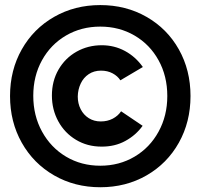

<svg xmlns="http://www.w3.org/2000/svg" viewBox="-20 -748 816 775"><path d="M189.5 -362.3Q189.5 -420.9 216.3 -467.3Q243.2 -513.7 289.3 -539.6Q335.4 -565.4 390.6 -565.4Q441.4 -565.4 484.4 -542.2Q527.3 -519 556.6 -477.5L465.8 -423.8Q455.1 -440.9 434.6 -451.9Q414.1 -462.9 387.7 -462.9Q359.4 -462.9 338.1 -448.7Q316.9 -434.6 305.7 -410.6Q294.4 -386.7 293.9 -358.4Q293.9 -330.1 305.7 -307.1Q317.4 -284.2 338.4 -271Q359.4 -257.8 386.7 -257.8Q413.6 -257.8 435.1 -269Q456.5 -280.3 468.8 -298.8L555.7 -240.2Q528.3 -202.1 485.8 -179Q443.4 -155.8 389.6 -156.2Q332.5 -156.2 286.9 -183.6Q241.2 -210.9 215.3 -258.3Q189.5 -305.7 189.5 -362.3ZM20.5 -360.4Q20.5 -464.8 67.9 -548.6Q115.2 -632.3 198.5 -679.9Q281.7 -727.5 384.8 -727.5Q488.3 -727.5 571.5 -679.9Q654.8 -632.3 701.9 -548.6Q749 -464.8 749 -360.4Q749 -255.9 701.9 -171.9Q654.8 -87.9 571.5 -40Q488.3 7.8 384.8 7.8Q281.7 7.8 198.5 -40Q115.2 -87.9 67.9 -171.9Q20.5 -255.9 20.5 -360.4ZM655.3 -360.4Q655.3 -440.9 620.1 -504.6Q585 -568.4 523.2 -604.5Q461.4 -640.6 384.8 -640.6Q308.1 -640.6 246.3 -604.5Q184.6 -568.4 149.4 -504.6Q114.3 -440.9 114.3 -361.3Q114.3 -281.2 149.7 -216.8Q185.1 -152.3 246.6 -115.7Q308.1 -79.1 384.8 -79.1Q461.4 -79.1 523.2 -115.7Q585 -152.3 620.1 -216.6Q655.3 -280.8 655.3 -360.4Z"/></svg>

Font: Reddit Sans Strawberry ExBold
Style: Regular
Weight: 800
Designer: Stephen Hutchings
Foundry: Reddit
Version: Version 1.013